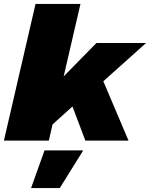

<svg xmlns="http://www.w3.org/2000/svg" viewBox="-40 -720 768 983"><path d="M708 -500 489 -304 618 0H397L331 -175L229 -83L210 0H-20L142 -700H372L286 -329L454 -500ZM119 243 188 50H386L266 243Z"/></svg>

Font: Elaine Sans Black
Style: Italic
Weight: 900
Italic angle: -13°
Designer: Wei Huang
Foundry: Wei Huang
Version: Version 2.001;December 24, 2019;FontCreator 12.0.0.2547 64-b